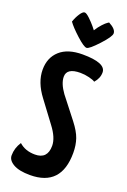

<svg xmlns="http://www.w3.org/2000/svg" viewBox="-176 -986 696 1052"><g transform="rotate(20 172.0 -460.0)"><path d="M200 -751Q184 -751 139.5 -791.5Q95 -832 76 -859Q85 -886 99.5 -908Q114 -930 125 -930Q135 -930 155 -911Q175 -892 190 -874L205 -855Q220 -879 236 -896Q252 -913 260 -918L269 -924Q313 -901 313 -876Q313 -857 264 -804Q215 -751 200 -751ZM193 -710Q329 -710 329 -654Q329 -620 303 -591Q294 -598 268 -604.5Q242 -611 216 -611Q137 -611 137 -560Q137 -521 173 -471L269 -348Q304 -303 316.5 -266.5Q329 -230 329 -185Q329 10 147 10Q83 10 49.5 -9.5Q16 -29 16 -57Q16 -100 41 -138Q77 -105 134 -105Q207 -105 207 -182Q207 -229 162 -288L71 -410Q15 -484 15 -557Q15 -627 61 -668.5Q107 -710 193 -710Z"/></g></svg>

Font: Yanone Kaffeesatz Bold
Style: Regular
Weight: 700
Designer: Yanone (Cyrillic: Daniel Pouzeot)
Foundry: Yanone
Version: Version 1.003;PS 001.003;hotconv 1.0.88;makeotf.lib2.5.64775